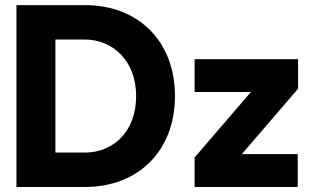

<svg xmlns="http://www.w3.org/2000/svg" viewBox="-20 -743 1250 763"><path d="M317.9 0C527.8 0 675.3 -141.6 675.3 -361.3C675.3 -581.1 527.8 -722.7 317.9 -722.7H45.4V0ZM200.2 -585.9H317.9C424.8 -585.9 521 -504.4 521 -361.3C521 -218.3 428.2 -136.7 317.9 -136.7H200.2ZM753.4 -507.8V-377.4H977.1L753.4 -117.2V0H1163.1V-130.4H940.9L1164.6 -390.6V-507.8Z"/></svg>

Font: Giphurs ExtraBold
Style: Regular
Weight: 800
Version: Version 1.000